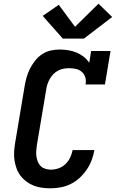

<svg xmlns="http://www.w3.org/2000/svg" viewBox="-20 -1011 640 1039"><path d="M255 8Q231 8 207.5 5Q184 2 162.5 -6.5Q141 -15 123 -28.5Q105 -42 91.5 -59.5Q78 -77 70 -98.5Q62 -120 58.5 -143Q55 -166 56.5 -190Q58 -214 62 -238L113 -543Q117 -567 123.5 -591Q130 -615 141.5 -638Q153 -661 169.5 -682Q186 -703 207.5 -717.5Q229 -732 254 -737.5Q279 -743 303 -743Q327 -743 350.5 -739Q374 -735 394.5 -726.5Q415 -718 433 -704Q451 -690 463 -671L473 -735H578L548 -554H443Q447 -573 442 -591Q437 -609 424 -621Q411 -633 392.5 -637.5Q374 -642 355 -642Q340 -642 325 -639.5Q310 -637 295.5 -629.5Q281 -622 269.5 -610.5Q258 -599 250 -585Q242 -571 237 -556Q232 -541 230 -526L179 -222Q177 -207 176 -192Q175 -177 177.5 -162Q180 -147 185.5 -134Q191 -121 201 -111.5Q211 -102 225.5 -97.5Q240 -93 255 -93Q276 -93 296.5 -100Q317 -107 333.5 -122.5Q350 -138 359.5 -158Q369 -178 373 -199H491Q486 -171 476 -144.5Q466 -118 449.5 -93.5Q433 -69 411.5 -49Q390 -29 364 -16Q338 -3 310 2.5Q282 8 255 8ZM320 -802 211 -925 298 -985 386 -866 513 -991 587 -919 434 -802Z"/></svg>

Font: Iosevka Etoile Oblique
Style: Bold
Weight: 700
Italic angle: -9°
Designer: Belleve Invis
Foundry: Belleve Invis
Version: Version 15.5.2; ttfautohint (v1.8.4)